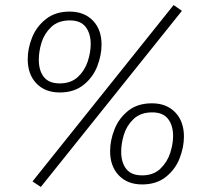

<svg xmlns="http://www.w3.org/2000/svg" viewBox="-20 -721 820 762"><path d="M669 -701 109 -1 142 21 702 -678ZM90 -486Q90 -529 107.5 -572.5Q125 -616 162.5 -645.5Q200 -675 256 -675Q314 -675 348.5 -639.5Q383 -604 383 -544Q383 -502 366 -458Q349 -414 311.5 -384Q274 -354 217 -354Q159 -354 124.5 -390Q90 -426 90 -486ZM340 -546Q340 -588 320 -614Q300 -640 257 -640Q211 -640 183.5 -614Q156 -588 145 -552.5Q134 -517 134 -484Q134 -441 154 -415.5Q174 -390 217 -390Q262 -390 289.5 -416Q317 -442 328.5 -478Q340 -514 340 -546ZM417 -121Q417 -164 434.5 -208Q452 -252 489 -281.5Q526 -311 583 -311Q641 -311 675.5 -275Q710 -239 710 -179Q710 -137 693 -93Q676 -49 638.5 -19Q601 11 544 11Q486 11 451.5 -25Q417 -61 417 -121ZM667 -181Q667 -223 647 -249Q627 -275 584 -275Q538 -275 510.5 -249Q483 -223 472 -187.5Q461 -152 461 -119Q461 -76 481 -50.5Q501 -25 544 -25Q589 -25 616.5 -51.5Q644 -78 655.5 -114Q667 -150 667 -181Z"/></svg>

Font: Fira Sans ExtraLight
Style: Italic
Weight: 275
Italic angle: -8°
Designer: Carrois Corporate & Edenspiekermann AG
Foundry: Carrois Corporate GbR & Edenspiekermann AG
Version: Version 4.203